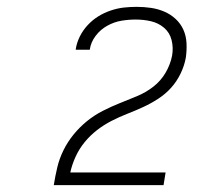

<svg xmlns="http://www.w3.org/2000/svg" viewBox="-20 -863 640 560"><path d="M137 -323V-324Q141 -349 147 -374.5Q153 -400 165 -424.5Q177 -449 194.5 -470.5Q212 -492 233.5 -509.5Q255 -527 279.5 -539.5Q304 -552 329 -562Q354 -572 379.5 -582.5Q405 -593 427 -610Q449 -627 463 -651Q477 -675 482 -701Q486 -724 480.5 -746Q475 -768 458.5 -782Q442 -796 420.5 -801Q399 -806 376 -806Q355 -806 334 -802.5Q313 -799 293 -788Q273 -777 259 -758.5Q245 -740 242 -719V-718H201V-720Q204 -739 213 -757Q222 -775 236 -790Q250 -805 267 -815.5Q284 -826 303.5 -832.5Q323 -839 341.5 -841Q360 -843 379 -843Q400 -843 420.5 -840Q441 -837 459.5 -829Q478 -821 492.5 -807.5Q507 -794 515 -776Q523 -758 524 -737Q525 -716 522 -695Q518 -672 507 -649Q496 -626 479.5 -607.5Q463 -589 441.5 -575Q420 -561 397 -550.5Q374 -540 351 -531Q328 -522 305.5 -510.5Q283 -499 263 -483.5Q243 -468 227 -448.5Q211 -429 200.5 -406Q190 -383 185 -360H463L457 -323Z"/></svg>

Font: Iosevka XLt Ex Obl
Style: Regular
Weight: 200
Width: 7
Italic angle: -9°
Monospace: yes
Designer: Belleve Invis
Foundry: Belleve Invis
Version: Version 32.5.0; ttfautohint (v1.8.4)